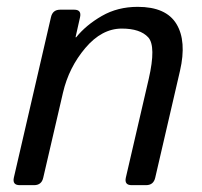

<svg xmlns="http://www.w3.org/2000/svg" viewBox="-20 -541 591 561"><path d="M37.6 0Q15.6 0 20.5 -22L128.9 -490.7Q133.8 -512.7 155.8 -512.7H196.8Q218.8 -512.7 213.9 -490.7L200.7 -432.1H202.6Q231.4 -467.8 277.6 -494.4Q323.7 -521 382.3 -521Q465.3 -521 495.6 -470.9Q525.9 -420.9 505.9 -334L433.6 -22Q428.7 0 406.7 0H364.7Q342.8 0 347.7 -22L414.6 -310.5Q436.5 -406.2 413.1 -431.9Q389.6 -457.5 335.9 -457.5Q277.3 -457.5 229.2 -400.6Q181.2 -343.8 164.1 -270.5L106.4 -22Q101.6 0 79.6 0Z"/></svg>

Font: Istok Web
Style: Italic
Weight: 400
Italic angle: -13°
Designer: Andrey V. Panov
Foundry: Andrey V. Panov
Version: Version 1.0.2g